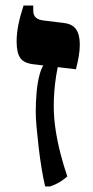

<svg xmlns="http://www.w3.org/2000/svg" viewBox="-20 -667 337 693"><path d="M143 6Q136 -23 130 -60Q124 -97 119.5 -135.5Q115 -174 112 -208Q109 -242 109 -265Q109 -296 112 -332.5Q115 -369 123.5 -400Q132 -431 148 -445L195 -453Q187 -422 182.5 -392.5Q178 -363 176 -336Q174 -309 174 -285Q174 -241 181 -196.5Q188 -152 199 -110Q210 -68 223 -30Q209 -18 195 -9.5Q181 -1 161 6ZM254 -417 101 -435Q66 -439 53 -458Q40 -477 40 -517Q40 -545 46 -576Q52 -607 65 -647H100V-629Q100 -612 109.5 -603.5Q119 -595 138 -593L210 -584Q240 -581 254 -562Q268 -543 268 -507Q268 -486 264.5 -465Q261 -444 254 -417Z"/></svg>

Font: Noto Serif Hebrew
Style: Bold
Weight: 700
Version: Version 2.003